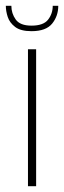

<svg xmlns="http://www.w3.org/2000/svg" viewBox="-29 -639 220 659"><path d="M67 -470H95V0H67ZM79 -532Q42 -532 23 -546.5Q4 -561 -2.5 -581Q-9 -601 -9 -619H10Q10 -593 25 -572Q40 -551 79 -551Q120 -551 136 -571.5Q152 -592 152 -619H171Q171 -584 150 -558Q129 -532 79 -532Z"/></svg>

Font: Smooch Sans Thin ExtraLight
Style: Regular
Weight: 250
Version: Version 1.010